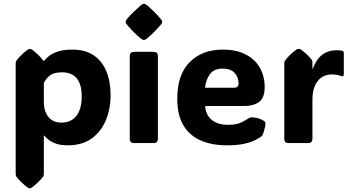

<svg xmlns="http://www.w3.org/2000/svg" viewBox="-20 -784 1911 1052"><path d="M377 -512.2Q448.2 -512.2 494.4 -480.2Q540.5 -448.2 563.2 -392.3Q585.9 -336.4 585.9 -264.2Q585.9 -186 559.3 -123.5Q532.7 -61 481 -24.4Q429.2 12.2 352.5 12.2Q313 12.2 287.4 3.2Q261.7 -5.9 246.3 -18.3Q231 -30.8 222.2 -41H220.2V167Q220.2 178.7 215.3 185.1Q194.8 211.9 155.3 243.2Q148.4 248 143.1 248Q137.2 248 130.9 243.2Q109.9 227.1 95.5 212.9Q81.1 198.7 70.8 185.1Q65.9 178.7 65.9 167V-435.1Q65.9 -446.8 70.8 -453.1Q81.1 -466.8 95.5 -481Q109.9 -495.1 130.9 -511.2Q137.2 -516.1 144 -516.1Q150.4 -516.1 157.2 -511.2Q177.7 -495.1 192.4 -480.5Q207 -465.8 218.3 -450.2H220.7Q229 -460.4 246.1 -475.1Q263.2 -489.7 294.7 -501Q326.2 -512.2 377 -512.2ZM316.9 -112.3Q369.6 -112.3 398.7 -149.2Q427.7 -186 427.7 -255.9Q427.7 -387.7 319.3 -387.7Q273.4 -387.7 251.5 -368.9Q229.5 -350.1 220.2 -329.1V-223.1Q220.2 -175.8 244.6 -144Q269 -112.3 316.9 -112.3Z M668.5 -664.1Q668.5 -670.4 672.4 -675.3Q676.3 -680.2 682.6 -688Q696.3 -703.6 714.4 -720.9Q732.4 -738.3 751 -754.4Q762.7 -763.7 768.6 -763.7Q774.4 -763.7 786.6 -754.4Q826.2 -720.2 854 -688Q860.4 -680.7 864.5 -675.5Q868.7 -670.4 868.7 -664.1Q868.7 -657.7 864.5 -652.8Q860.4 -647.9 853.5 -639.6Q840.3 -624.5 822.8 -607.2Q805.2 -589.8 786.6 -574.2Q779.8 -568.4 775.9 -566.7Q772 -564.9 768.6 -564.9Q765.1 -564.9 761.5 -566.7Q757.8 -568.4 750 -574.2Q730.5 -589.8 713.4 -607.2Q696.3 -624.5 682.6 -640.6Q676.3 -648.4 672.4 -653.1Q668.5 -657.7 668.5 -664.1ZM845.2 -25.9Q845.2 -11.2 839.1 -5.6Q833 0 818.4 0H717.8Q703.1 0 697 -5.6Q690.9 -11.2 690.9 -25.9V-474.1Q690.9 -488.8 697 -494.4Q703.1 -500 717.8 -500H818.4Q833 -500 839.1 -494.4Q845.2 -488.8 845.2 -474.1Z M1223.1 12.2Q1140.6 12.2 1079.6 -14.4Q1018.6 -41 984.9 -97.2Q951.2 -153.3 951.2 -242.2Q951.2 -375.5 1019.5 -443.8Q1087.9 -512.2 1201.2 -512.2Q1274.9 -512.2 1325.9 -485.8Q1377 -459.5 1403.6 -413.1Q1430.2 -366.7 1430.2 -307.1Q1430.2 -249 1400.4 -226.1Q1370.6 -203.1 1313.5 -203.1H1104Q1107.9 -152.8 1140.9 -126.5Q1173.8 -100.1 1230.5 -100.1Q1275.4 -100.1 1302.5 -113.5Q1329.6 -127 1340.3 -134.8Q1349.6 -141.6 1361.3 -141.1Q1370.6 -141.1 1387.9 -137.5Q1405.3 -133.8 1422.4 -124Q1434.6 -117.7 1434.6 -106.4Q1434.6 -100.1 1432.1 -88.4Q1430.7 -81.5 1427.2 -68.6Q1423.8 -55.7 1418.5 -44.4Q1415.5 -39.1 1409.2 -34.2Q1399.4 -27.3 1377.7 -16.1Q1356 -4.9 1318.4 3.7Q1280.8 12.2 1223.1 12.2ZM1103 -303.2H1262.2Q1287.1 -303.2 1287.1 -326.2Q1287.1 -360.8 1265.4 -384.5Q1243.7 -408.2 1200.2 -408.2Q1152.8 -408.2 1130.6 -377.9Q1108.4 -347.7 1103 -303.2Z M1691.9 -407.2H1693.8Q1730.5 -508.8 1825.7 -508.8Q1837.9 -508.8 1845.7 -507.6Q1853.5 -506.3 1856.4 -505.4Q1863.8 -502.9 1863.8 -494.1V-376.5Q1863.8 -361.3 1846.2 -368.2Q1840.3 -370.6 1829.3 -373.3Q1818.4 -376 1798.8 -376Q1748.5 -376 1720.2 -339.1Q1691.9 -302.2 1691.9 -238.8V-25.9Q1691.9 -11.2 1685.8 -5.6Q1679.7 0 1665 0H1564.5Q1549.8 0 1543.7 -5.6Q1537.6 -11.2 1537.6 -25.9V-435.1Q1537.6 -446.8 1542.5 -453.1Q1552.7 -466.8 1567.1 -481Q1581.5 -495.1 1602.5 -511.2Q1606.4 -514.2 1610.4 -515.1Q1614.3 -516.1 1617.2 -516.1Q1624 -516.1 1630.9 -511.2Q1671.4 -479.5 1687.5 -457Q1691.9 -451.2 1691.9 -443.4Z"/></svg>

Font: ADLaM Display
Style: Regular
Weight: 400
Designer: Mark Jamra, Neil Patel, Concept: Andrew Footit
Foundry: Microsoft
Version: Version 2.000; ttfautohint (v1.8.4.7-5d5b);gftools[0.9.28]